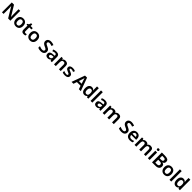

<svg xmlns="http://www.w3.org/2000/svg" viewBox="1616 -5302 9854 9854"><g transform="rotate(45 6543.0 -375.0)"><path d="M703 0H540L205 -558H201Q203 -512 206 -460.5Q209 -409 210 -357V0H92V-714H254L588 -160H591Q590 -188 589 -220.5Q588 -253 586.5 -287.5Q585 -322 584 -354V-714H703Z M1361 -272Q1361 -137 1291 -63.5Q1221 10 1101 10Q1026 10 968 -23Q910 -56 876.5 -119Q843 -182 843 -272Q843 -407 913 -480Q983 -553 1104 -553Q1180 -553 1237.5 -520Q1295 -487 1328 -424.5Q1361 -362 1361 -272ZM975 -272Q975 -187 1005 -140.5Q1035 -94 1103 -94Q1169 -94 1199.5 -140.5Q1230 -187 1230 -272Q1230 -358 1199.5 -403Q1169 -448 1102 -448Q1035 -448 1005 -403Q975 -358 975 -272Z M1702 -93Q1726 -93 1748 -97.5Q1770 -102 1790 -108V-12Q1769 -3 1737 3.5Q1705 10 1669 10Q1622 10 1584.5 -5.5Q1547 -21 1524.5 -59.5Q1502 -98 1502 -166V-445H1430V-501L1510 -546L1550 -661H1631V-543H1785V-445H1631V-167Q1631 -130 1651 -111.5Q1671 -93 1702 -93Z M2385 -272Q2385 -137 2315 -63.5Q2245 10 2125 10Q2050 10 1992 -23Q1934 -56 1900.5 -119Q1867 -182 1867 -272Q1867 -407 1937 -480Q2007 -553 2128 -553Q2204 -553 2261.5 -520Q2319 -487 2352 -424.5Q2385 -362 2385 -272ZM1999 -272Q1999 -187 2029 -140.5Q2059 -94 2127 -94Q2193 -94 2223.5 -140.5Q2254 -187 2254 -272Q2254 -358 2223.5 -403Q2193 -448 2126 -448Q2059 -448 2029 -403Q1999 -358 1999 -272Z M3158 -196Q3158 -101 3089.5 -45.5Q3021 10 2898 10Q2841 10 2789.5 -0.5Q2738 -11 2698 -30V-153Q2744 -133 2798 -116Q2852 -99 2907 -99Q2971 -99 3000 -124Q3029 -149 3029 -188Q3029 -218 3012 -238.5Q2995 -259 2962 -277Q2929 -295 2881 -315Q2849 -329 2818 -346.5Q2787 -364 2761.5 -388.5Q2736 -413 2721 -447Q2706 -481 2706 -528Q2706 -590 2735.5 -633.5Q2765 -677 2818.5 -700.5Q2872 -724 2943 -724Q3000 -724 3050 -711.5Q3100 -699 3150 -677L3108 -573Q3063 -592 3022.5 -603Q2982 -614 2939 -614Q2888 -614 2861.5 -591Q2835 -568 2835 -531Q2835 -502 2850 -482.5Q2865 -463 2896.5 -446Q2928 -429 2977 -407Q3035 -382 3075 -354.5Q3115 -327 3136.5 -289.5Q3158 -252 3158 -196Z M3497 -553Q3603 -553 3658 -507Q3713 -461 3713 -364V0H3622L3597 -75H3593Q3558 -31 3519 -10.5Q3480 10 3412 10Q3339 10 3291 -31Q3243 -72 3243 -158Q3243 -243 3305 -285Q3367 -327 3492 -331L3585 -334V-361Q3585 -412 3560.5 -434Q3536 -456 3492 -456Q3451 -456 3413 -444Q3375 -432 3339 -416L3297 -505Q3338 -527 3389.5 -540Q3441 -553 3497 -553ZM3520 -254Q3439 -251 3407.5 -225.5Q3376 -200 3376 -157Q3376 -120 3398.5 -103Q3421 -86 3456 -86Q3511 -86 3548 -117.5Q3585 -149 3585 -210V-256Z M4163 -553Q4254 -553 4305.5 -505.5Q4357 -458 4357 -354V0H4229V-327Q4229 -388 4205 -418.5Q4181 -449 4130 -449Q4055 -449 4027 -401Q3999 -353 3999 -264V0H3870V-543H3970L3988 -472H3995Q4021 -514 4066.5 -533.5Q4112 -553 4163 -553Z M4885 -157Q4885 -76 4826.5 -33Q4768 10 4658 10Q4601 10 4560.5 2Q4520 -6 4482 -23V-131Q4522 -113 4571 -99.5Q4620 -86 4662 -86Q4714 -86 4736 -102Q4758 -118 4758 -144Q4758 -160 4749.5 -172.5Q4741 -185 4715 -200Q4689 -215 4636 -236Q4584 -257 4550 -278Q4516 -299 4498.5 -329Q4481 -359 4481 -404Q4481 -477 4539 -515Q4597 -553 4692 -553Q4742 -553 4787 -543Q4832 -533 4877 -512L4837 -417Q4799 -433 4762.5 -444Q4726 -455 4689 -455Q4649 -455 4628.5 -443.5Q4608 -432 4608 -410Q4608 -394 4618 -381.5Q4628 -369 4654.5 -356.5Q4681 -344 4730 -324Q4778 -305 4812.5 -284.5Q4847 -264 4866 -234Q4885 -204 4885 -157Z M5675 0 5612 -187H5344L5281 0H5142L5403 -717H5553L5815 0ZM5517 -481Q5513 -495 5505.5 -519.5Q5498 -544 5490.5 -569.5Q5483 -595 5478 -612Q5473 -592 5465.5 -565.5Q5458 -539 5451 -515.5Q5444 -492 5440 -481L5379 -298H5579Z M6074 10Q5980 10 5921.5 -61Q5863 -132 5863 -270Q5863 -410 5922 -481.5Q5981 -553 6077 -553Q6137 -553 6175.5 -530Q6214 -507 6237 -473H6242Q6240 -488 6236.5 -517Q6233 -546 6233 -572V-760H6362V0H6262L6238 -71H6233Q6210 -37 6172 -13.5Q6134 10 6074 10ZM6113 -94Q6183 -94 6211 -133.5Q6239 -173 6240 -253V-269Q6240 -356 6212.5 -402Q6185 -448 6112 -448Q6055 -448 6024.5 -400.5Q5994 -353 5994 -268Q5994 -183 6024.5 -138.5Q6055 -94 6113 -94Z M6651 0H6522V-760H6651Z M7028 -553Q7134 -553 7189 -507Q7244 -461 7244 -364V0H7153L7128 -75H7124Q7089 -31 7050 -10.5Q7011 10 6943 10Q6870 10 6822 -31Q6774 -72 6774 -158Q6774 -243 6836 -285Q6898 -327 7023 -331L7116 -334V-361Q7116 -412 7091.5 -434Q7067 -456 7023 -456Q6982 -456 6944 -444Q6906 -432 6870 -416L6828 -505Q6869 -527 6920.5 -540Q6972 -553 7028 -553ZM7051 -254Q6970 -251 6938.5 -225.5Q6907 -200 6907 -157Q6907 -120 6929.5 -103Q6952 -86 6987 -86Q7042 -86 7079 -117.5Q7116 -149 7116 -210V-256Z M8025 -553Q8117 -553 8163.5 -505.5Q8210 -458 8210 -354V0H8082V-328Q8082 -449 7991 -449Q7926 -449 7898 -406Q7870 -363 7870 -281V0H7742V-328Q7742 -449 7650 -449Q7582 -449 7556 -401.5Q7530 -354 7530 -264V0H7401V-543H7501L7519 -472H7526Q7551 -514 7594 -533.5Q7637 -553 7684 -553Q7745 -553 7787 -532.5Q7829 -512 7850 -469H7860Q7886 -513 7931 -533Q7976 -553 8025 -553Z M9012 -196Q9012 -101 8943.5 -45.5Q8875 10 8752 10Q8695 10 8643.5 -0.5Q8592 -11 8552 -30V-153Q8598 -133 8652 -116Q8706 -99 8761 -99Q8825 -99 8854 -124Q8883 -149 8883 -188Q8883 -218 8866 -238.5Q8849 -259 8816 -277Q8783 -295 8735 -315Q8703 -329 8672 -346.5Q8641 -364 8615.5 -388.5Q8590 -413 8575 -447Q8560 -481 8560 -528Q8560 -590 8589.5 -633.5Q8619 -677 8672.5 -700.5Q8726 -724 8797 -724Q8854 -724 8904 -711.5Q8954 -699 9004 -677L8962 -573Q8917 -592 8876.5 -603Q8836 -614 8793 -614Q8742 -614 8715.5 -591Q8689 -568 8689 -531Q8689 -502 8704 -482.5Q8719 -463 8750.5 -446Q8782 -429 8831 -407Q8889 -382 8929 -354.5Q8969 -327 8990.5 -289.5Q9012 -252 9012 -196Z M9353 -553Q9427 -553 9480 -523.5Q9533 -494 9561.5 -439Q9590 -384 9590 -307V-241H9233Q9235 -169 9273.5 -129Q9312 -89 9381 -89Q9433 -89 9475 -99Q9517 -109 9562 -130V-28Q9521 -8 9478 1Q9435 10 9375 10Q9295 10 9233.5 -20.5Q9172 -51 9137 -113Q9102 -175 9102 -267Q9102 -361 9133.5 -424Q9165 -487 9221.5 -520Q9278 -553 9353 -553ZM9354 -458Q9304 -458 9273 -426Q9242 -394 9236 -330H9466Q9465 -386 9438 -422Q9411 -458 9354 -458Z M10340 -553Q10432 -553 10478.5 -505.5Q10525 -458 10525 -354V0H10397V-328Q10397 -449 10306 -449Q10241 -449 10213 -406Q10185 -363 10185 -281V0H10057V-328Q10057 -449 9965 -449Q9897 -449 9871 -401.5Q9845 -354 9845 -264V0H9716V-543H9816L9834 -472H9841Q9866 -514 9909 -533.5Q9952 -553 9999 -553Q10060 -553 10102 -532.5Q10144 -512 10165 -469H10175Q10201 -513 10246 -533Q10291 -553 10340 -553Z M10811 -543V0H10682V-543ZM10747 -752Q10776 -752 10797 -737.5Q10818 -723 10818 -685Q10818 -648 10797 -633Q10776 -618 10747 -618Q10717 -618 10696.5 -633Q10676 -648 10676 -685Q10676 -723 10696.5 -737.5Q10717 -752 10747 -752Z M11199 -714Q11339 -714 11410.5 -674Q11482 -634 11482 -534Q11482 -473 11451.5 -431Q11421 -389 11364 -379V-374Q11403 -367 11434.5 -348.5Q11466 -330 11484 -296Q11502 -262 11502 -206Q11502 -109 11433.5 -54.5Q11365 0 11245 0H10983V-714ZM11217 -424Q11291 -424 11319.5 -448Q11348 -472 11348 -518Q11348 -565 11314 -585.5Q11280 -606 11207 -606H11114V-424ZM11114 -319V-109H11228Q11305 -109 11335.5 -139Q11366 -169 11366 -218Q11366 -263 11334.5 -291Q11303 -319 11222 -319Z M12122 -272Q12122 -137 12052 -63.5Q11982 10 11862 10Q11787 10 11729 -23Q11671 -56 11637.5 -119Q11604 -182 11604 -272Q11604 -407 11674 -480Q11744 -553 11865 -553Q11941 -553 11998.5 -520Q12056 -487 12089 -424.5Q12122 -362 12122 -272ZM11736 -272Q11736 -187 11766 -140.5Q11796 -94 11864 -94Q11930 -94 11960.5 -140.5Q11991 -187 11991 -272Q11991 -358 11960.5 -403Q11930 -448 11863 -448Q11796 -448 11766 -403Q11736 -358 11736 -272Z M12379 0H12250V-760H12379Z M12718 10Q12624 10 12565.5 -61Q12507 -132 12507 -270Q12507 -410 12566 -481.5Q12625 -553 12721 -553Q12781 -553 12819.5 -530Q12858 -507 12881 -473H12886Q12884 -488 12880.5 -517Q12877 -546 12877 -572V-760H13006V0H12906L12882 -71H12877Q12854 -37 12816 -13.5Q12778 10 12718 10ZM12757 -94Q12827 -94 12855 -133.5Q12883 -173 12884 -253V-269Q12884 -356 12856.5 -402Q12829 -448 12756 -448Q12699 -448 12668.5 -400.5Q12638 -353 12638 -268Q12638 -183 12668.5 -138.5Q12699 -94 12757 -94Z"/></g></svg>

Font: Noto Sans Adlam SemiBold
Style: Regular
Weight: 600
Version: Version 3.001